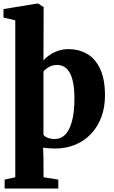

<svg xmlns="http://www.w3.org/2000/svg" viewBox="-20 -840 652 1100"><path d="M6.5 240V189L67.5 175.5V-723.5L0 -739.5V-788L192 -819.5H198.5L230 -799.5L229 -493.5Q242 -509.5 263.2 -524.2Q284.5 -539 312.5 -548.8Q340.5 -558.5 372 -558.5Q433 -558.5 480.2 -530.5Q527.5 -502.5 554.5 -443.8Q581.5 -385 581.5 -292.5Q581.5 -226 561 -170.2Q540.5 -114.5 502.5 -74Q464.5 -33.5 411.8 -11.2Q359 11 294.5 11Q275.5 11 257.8 9.5Q240 8 227 6L229 67L229.5 175.5L314 189V240ZM294.5 -43.5Q328.5 -43.5 353.5 -68.5Q378.5 -93.5 392.2 -144.8Q406 -196 406.5 -273.5Q406.5 -327.5 399.2 -364.8Q392 -402 378.5 -424.8Q365 -447.5 346.8 -457.8Q328.5 -468 307 -468Q288.5 -468 273.2 -462Q258 -456 246.8 -447.2Q235.5 -438.5 229 -430.5V-69Q234.5 -57.5 253.5 -50.5Q272.5 -43.5 294.5 -43.5Z"/></svg>

Font: Merriweather 48pt Black
Style: Regular
Weight: 900
Version: Version 2.100